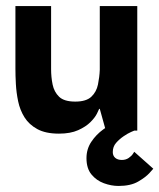

<svg xmlns="http://www.w3.org/2000/svg" viewBox="-20 -432 527 635"><path d="M175 10Q131 10 103.5 -5Q76 -20 61 -44Q46 -68 40 -97Q34 -126 32.5 -154Q31 -182 31 -204V-412H149V-203Q149 -177 154 -152.5Q159 -128 175.5 -112Q192 -96 229 -96Q265 -96 282 -112Q299 -128 304 -152.5Q309 -177 310 -201V-412H434V0H330L310 -72H308Q307 -69 300.5 -56Q294 -43 279 -28Q264 -13 238.5 -1.5Q213 10 175 10ZM372 183Q348 183 323.5 174Q299 165 282.5 145Q266 125 266 91Q266 61 282 37Q298 13 321.5 -4Q345 -21 368.5 -32Q392 -43 408 -48.5Q424 -54 424 -54V0Q424 0 413.5 4.5Q403 9 389 18.5Q375 28 364 40.5Q353 53 353 71Q353 83 361 90Q369 97 383 97Q396 97 405.5 90.5Q415 84 419.5 77Q424 70 424 70L487 126Q487 126 474.5 140Q462 154 437 168.5Q412 183 372 183Z"/></svg>

Font: Darker Grotesque ExtraBold
Style: Regular
Weight: 800
Designer: Gabriel Lam
Foundry: TypeRant
Version: Version 1.000;gftools[0.9.28]